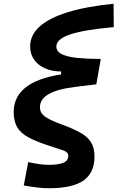

<svg xmlns="http://www.w3.org/2000/svg" viewBox="-20 -772 628 1026"><path d="M241.7 233.9Q214.8 233.9 183.6 230.5Q152.3 227.1 106.9 219.2L130.9 94.2Q167 102.1 192.6 105.5Q218.3 108.9 241.7 108.9Q290.5 108.9 317.6 98.1Q344.7 87.4 344.7 61Q344.7 41 319.3 32.2Q293.9 23.4 251.5 9.8Q175.8 -14.2 132.3 -37.8Q88.9 -61.5 71 -93.5Q53.2 -125.5 53.2 -174.3Q53.2 -217.8 72 -252.4Q90.8 -287.1 127.7 -312.7Q164.6 -338.4 219.7 -355.2Q274.9 -372.1 347.2 -379.4L398.9 -442.4L518.6 -457L494.6 -321.3L385.7 -308.1Q336.4 -302.2 300 -292.5Q263.7 -282.7 240 -269Q216.3 -255.4 204.8 -237.8Q193.4 -220.2 193.4 -198.2Q193.4 -169.9 217.8 -150.9Q242.2 -131.8 308.6 -107.4Q369.1 -85.4 408.2 -63.7Q447.3 -42 466.1 -12Q484.9 18.1 484.9 64.9Q484.9 151.9 425.8 192.9Q366.7 233.9 241.7 233.9ZM306.6 -350.1V-390.1Q257.3 -390.1 220 -407Q182.6 -423.8 161.9 -453.9Q141.1 -483.9 141.1 -523.9Q141.1 -584.5 191.7 -630.1Q242.2 -675.8 341.3 -706.5Q440.4 -737.3 586.9 -752L587.9 -627Q430.7 -613.3 356 -588.4Q281.2 -563.5 281.2 -523.4Q281.2 -496.1 312 -481.7Q342.8 -467.3 396.5 -462.2Q450.2 -457 518.6 -457Z"/></svg>

Font: Cascadia Code PL
Style: Italic
Weight: 400
Italic angle: -10°
Monospace: yes
Designer: Aaron Bell
Foundry: Saja Typeworks
Version: Version 2404.023